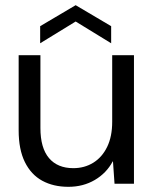

<svg xmlns="http://www.w3.org/2000/svg" viewBox="-20 -709 599 741"><path d="M244 12Q186 12 143 -11.5Q100 -35 76 -83.5Q52 -132 52 -206V-496H136V-215Q136 -138 169 -99Q202 -60 263 -60Q306 -60 340 -81Q374 -102 393.5 -142Q413 -182 413 -239V-496H497V0H422L416 -86H415Q391 -41 346 -14.5Q301 12 244 12ZM135 -542V-608L272 -689L409 -608V-542L272 -626Z"/></svg>

Font: DM Sans 28pt
Style: Regular
Weight: 400
Version: Version 4.004;gftools[0.9.30]